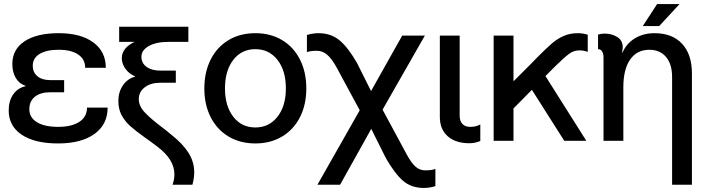

<svg xmlns="http://www.w3.org/2000/svg" viewBox="-20 -696 3473 949"><path d="M267 -69Q335 -69 372.5 -94Q410 -119 410 -164H512Q512 -81 447 -34Q382 13 267 13Q152 13 87.5 -30Q23 -73 23 -150Q23 -197 45 -229Q67 -261 106 -270V-272Q75 -282 58 -310.5Q41 -339 41 -380Q41 -452 101.5 -492Q162 -532 270 -532Q379 -532 441 -486.5Q503 -441 503 -361H401Q401 -403 366.5 -426.5Q332 -450 270 -450Q210 -450 176 -429.5Q142 -409 142 -372Q142 -338 165 -319Q188 -300 229 -300H297V-240H229Q180 -240 152.5 -218Q125 -196 125 -156Q125 -115 162.5 -92Q200 -69 267 -69Z M782 -66Q806 -48 827 -30Q883 14 911.5 59Q940 104 940 156Q940 184 931 217H833Q842 190 842 166Q842 92 758 29Q720 0 698 -15Q649 -50 623.5 -73Q598 -96 581.5 -126Q565 -156 565 -197Q565 -241 587.5 -274Q610 -307 647 -317V-319Q618 -331 600 -356Q582 -381 582 -409Q582 -434 598.5 -454.5Q615 -475 645 -489H569V-564H911V-489H812Q752 -489 715.5 -468.5Q679 -448 679 -415Q679 -384 704.5 -365.5Q730 -347 772 -347H849V-287H772Q725 -287 695.5 -264.5Q666 -242 666 -206Q666 -172 695.5 -140.5Q725 -109 782 -66Z M1494 -259Q1494 -178 1462.5 -116.5Q1431 -55 1374 -21Q1317 13 1242 13Q1167 13 1110 -21Q1053 -55 1021.5 -116.5Q990 -178 990 -259Q990 -340 1021.5 -402Q1053 -464 1110 -498Q1167 -532 1242 -532Q1317 -532 1374 -498Q1431 -464 1462.5 -402Q1494 -340 1494 -259ZM1242 -66Q1310 -66 1351.5 -119Q1393 -172 1393 -259Q1393 -347 1351.5 -400Q1310 -453 1242 -453Q1174 -453 1133 -400Q1092 -347 1092 -259Q1092 -172 1133 -119Q1174 -66 1242 -66Z M2082 146Q2115 146 2132 139V224Q2103 233 2075 233Q2013 233 1972 197.5Q1931 162 1887 85L1815 -59L1661 217H1549L1758 -151L1643 -364Q1620 -406 1597 -425.5Q1574 -445 1546 -445Q1512 -445 1497 -438V-523Q1526 -532 1554 -532Q1616 -532 1658.5 -496.5Q1701 -461 1745 -384L1814 -246L1968 -520H2080L1871 -154L1989 65Q2012 108 2033 127Q2054 146 2082 146Z M2154 -520H2252V-124Q2252 -98 2265.5 -83.5Q2279 -69 2303 -69Q2335 -69 2354 -81V1Q2327 12 2300 12Q2232 12 2193 -22.5Q2154 -57 2154 -118Z M2518 -520V-296H2520L2611 -387L2634 -411Q2681 -458 2707.5 -481Q2734 -504 2765.5 -518Q2797 -532 2836 -532Q2863 -532 2885 -524V-439Q2869 -447 2843 -447Q2816 -447 2793 -430Q2770 -413 2728 -372L2676 -320L2878 0H2769L2609 -252L2518 -160V0H2420V-520Z M2963 0V-411Q2963 -431 2956 -442Q2949 -453 2936 -453V-525Q2951 -530 2968 -530Q3004 -530 3031 -513Q3058 -496 3058 -463Q3058 -455 3057 -451L3055 -436H3057Q3076 -481 3118 -506.5Q3160 -532 3215 -532Q3303 -532 3351.5 -479.5Q3400 -427 3400 -333V217H3302V-315Q3302 -379 3272 -414.5Q3242 -450 3189 -450Q3128 -450 3094.5 -401.5Q3061 -353 3061 -265V0ZM3228 -676H3339L3238 -567H3157Z"/></svg>

Font: Non Bureau
Style: Regular
Weight: 400
Designer: Jona Saucedo
Foundry: Non Foundry
Version: Version 1.000; ttfautohint (v1.8.4)